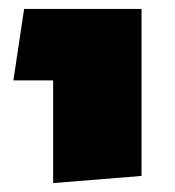

<svg xmlns="http://www.w3.org/2000/svg" viewBox="-20 -591 392 430"><path d="M99 -411H10L34 -571H297V-197L99 -181Z"/></svg>

Font: FiraGO Heavy
Style: Regular
Weight: 900
Designer: bBox Type
Foundry: bBox Type GmbH
Version: Version 1.001